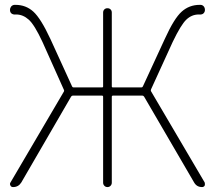

<svg xmlns="http://www.w3.org/2000/svg" viewBox="-20 -759 871 779"><path d="M592.8 -396.5Q590.8 -391.6 592.8 -388.7L810.5 -18.6Q811.5 -15.6 811.5 -12.2Q811.5 -8.8 810.5 -5.9Q806.6 0 799.8 0Q778.3 0 767.6 -18.6L564.5 -367.2Q561.5 -371.1 557.6 -371.1H438.5Q433.6 -371.1 433.6 -366.2V-17.6Q433.6 -10.7 428.7 -5.4Q423.8 0 416 0Q408.2 0 403.3 -5.4Q398.4 -10.7 398.4 -17.6V-366.2Q398.4 -371.1 393.6 -371.1H275.4Q271.5 -371.1 268.6 -367.2L66.4 -18.6Q54.7 0 33.2 0Q25.4 0 22.5 -5.9Q20.5 -9.8 20.5 -12.7Q20.5 -15.6 22.5 -18.6L239.3 -387.7Q241.2 -390.6 239.3 -394.5L152.3 -588.9Q120.1 -658.2 96.7 -679.2Q73.2 -700.2 45.9 -700.2Q44.9 -700.2 43.9 -700.2Q35.2 -699.2 28.3 -703.1Q20.5 -708 20.5 -718.8Q20.5 -725.6 24.4 -731.4Q29.3 -738.3 38.1 -739.3Q40 -739.3 43 -739.3Q85 -739.3 115.2 -711.9Q145.5 -684.6 184.6 -600.6L272.5 -408.2Q274.4 -404.3 278.3 -404.3H393.6Q398.4 -404.3 398.4 -408.2V-708Q398.4 -715.8 403.3 -720.7Q408.2 -725.6 416 -725.6Q423.8 -725.6 428.7 -720.7Q433.6 -715.8 433.6 -708V-408.2Q433.6 -404.3 438.5 -404.3H553.7Q557.6 -404.3 559.6 -408.2L648.4 -600.6Q686.5 -684.6 717.3 -711.9Q748 -739.3 790 -739.3Q792 -739.3 794.9 -739.3Q803.7 -738.3 808.6 -730.5Q811.5 -725.6 811.5 -718.8Q811.5 -709 803.7 -703.1Q796.9 -699.2 788.1 -700.2Q787.1 -700.2 786.1 -700.2Q757.8 -700.2 735.8 -679.2Q713.9 -658.2 680.7 -588.9Z"/></svg>

Font: Gen Jyuu Gothic ExtraLight
Style: Regular
Weight: 100
Designer: [Source Han Sans]
Ryoko NISHIZUKA  (kana & ideographs); Paul D. Hunt (Latin, Greek & Cyrillic); Wenlong ZHANG  (bopomofo
Version: Version 1.002.20150607